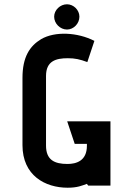

<svg xmlns="http://www.w3.org/2000/svg" viewBox="-20 -867 606 897"><path d="M293 -729C324 -729 351 -757 351 -789C351 -820 324 -847 293 -847C261 -847 233 -820 233 -789C233 -757 261 -729 293 -729ZM496 0V-300H294L329 -195H386V-186C386 -115 336 -101 295 -101C234 -101 195 -120 195 -187V-512C195 -582 241 -595 297 -595C330 -595 353 -590 388 -577L421 -676C343 -716 237 -722 172 -684C119 -652 85 -601 85 -503V-189C85 -47 191 10 296 10C342 10 363 0 386 -8L392 0Z"/></svg>

Font: Advent Pro
Style: Bold
Weight: 700
Designer: Andreas Kalpakidis
Foundry: Andreas Kalpakidis
Version: Version 2.002 2008